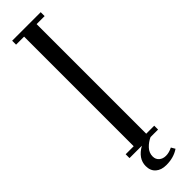

<svg xmlns="http://www.w3.org/2000/svg" viewBox="-288 -690 810 810"><g transform="rotate(-45 117.5 -284.5)"><path d="M32.2 0V-22.9H80.1V-676.8H32.2V-700.2H202.6V-676.8H154.8V-22.9H202.6V0H157.7Q137.2 9.3 121.6 25.9Q106 42.5 106 64Q106 81.5 117.9 91.8Q129.9 102.1 147.9 102.1Q166.5 102.1 187 91.8L197.3 109.4Q166 130.9 121.6 130.9Q91.8 130.9 74.2 115.5Q56.6 100.1 56.6 72.3Q56.6 27.8 106 0Z"/></g></svg>

Font: Imbue
Style: Regular
Weight: 400
Designer: Tyler Finck
Foundry: Etcetera Type Company
Version: Version 0.910